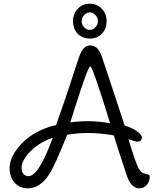

<svg xmlns="http://www.w3.org/2000/svg" viewBox="-20 -1006 857 1041"><path d="M577 -338Q482 -646 469.5 -646Q457 -646 385 -418L361 -342Q405 -349 458.5 -349Q512 -349 577 -338ZM266 -259Q196 -236 146.5 -187Q97 -138 97 -95Q97 -74 107.5 -62.5Q118 -51 135 -51Q190 -51 266 -259ZM792 -52Q792 -22 776 -3.5Q760 15 736 15Q692 15 669 -50Q624 -184 597 -272Q521 -285 458.5 -285Q396 -285 344 -275Q279 -112 248 -63Q198 15 132 15Q86 15 59 -16Q32 -47 32 -93Q32 -162 102 -232Q172 -302 284 -328Q328 -450 366.5 -569Q405 -688 410 -700Q431 -760 468 -760Q509 -760 529 -708Q534 -694 557 -625L656 -325Q697 -313 723 -294Q749 -275 749 -261Q749 -238 724 -238Q715 -238 676 -252Q719 -113 732 -93Q745 -73 753 -69Q761 -65 771 -63Q792 -59 792 -52ZM401 -823Q376 -850 376 -890.5Q376 -931 402 -958.5Q428 -986 467 -986Q506 -986 532 -958.5Q558 -931 558 -891Q558 -851 533 -824Q508 -797 467.5 -797Q427 -797 401 -823ZM436 -858.5Q449 -844 467 -844Q485 -844 498 -858.5Q511 -873 511 -891.5Q511 -910 497.5 -924.5Q484 -939 467 -939Q450 -939 436.5 -924.5Q423 -910 423 -891.5Q423 -873 436 -858.5Z"/></svg>

Font: Delius Swash Caps
Style: Regular
Weight: 400
Designer: Natalia Raices
Foundry: Natalia Raices
Version: Version 1.002